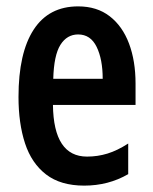

<svg xmlns="http://www.w3.org/2000/svg" viewBox="-20 -572 479 602"><path d="M225 -552Q284 -552 324 -521Q364 -490 384.5 -435.5Q405 -381 405 -310V-243H146Q148 -81 253 -81Q286 -81 317 -90.5Q348 -100 382 -122V-26Q351 -8 316.5 1Q282 10 244 10Q170 10 124.5 -25Q79 -60 58.5 -122.5Q38 -185 38 -268Q38 -406 85.5 -479Q133 -552 225 -552ZM225 -464Q190 -464 169.5 -431.5Q149 -399 147 -325H302Q302 -386 283 -425Q264 -464 225 -464Z"/></svg>

Font: Noto Sans Gurmukhi ExtraCondensed SemiBold
Style: Regular
Weight: 600
Width: 2
Designer: Jelle Bosma - Monotype Design Team
Foundry: Monotype Imaging Inc.
Version: Version 2.004; ttfautohint (v1.8.4.7-5d5b)